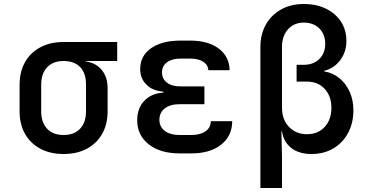

<svg xmlns="http://www.w3.org/2000/svg" viewBox="-20 -760 1840 960"><path d="M298 10Q231 10 181.5 -16.5Q132 -43 105 -91Q78 -139 78 -203V-337Q78 -401 105 -449Q132 -497 181.5 -523.5Q231 -550 298 -550H566V-455H408V-453Q459 -446 488.5 -410.5Q518 -375 518 -319V-203Q518 -139 491 -91Q464 -43 414.5 -16.5Q365 10 298 10ZM298 -85Q351 -85 380.5 -116.5Q410 -148 410 -203V-337Q410 -395 380.5 -425Q351 -455 298 -455Q245 -455 215.5 -423.5Q186 -392 186 -337V-203Q186 -148 215.5 -116.5Q245 -85 298 -85Z M937 7H878Q781 7 723.5 -38.5Q666 -84 666 -159Q666 -218 701 -255.5Q736 -293 797 -297V-302Q745 -305 713 -336Q681 -367 681 -414Q681 -481 735.5 -519Q790 -557 882 -557H931Q1021 -557 1074 -517Q1127 -477 1128 -409H1022Q1020 -436 996 -451.5Q972 -467 931 -467H882Q840 -467 815 -448.5Q790 -430 790 -398Q790 -366 814.5 -347Q839 -328 882 -328H1002V-239H878Q831 -239 804 -218Q777 -197 777 -161Q777 -126 804 -105.5Q831 -85 878 -85H937Q981 -85 1007.5 -103.5Q1034 -122 1034 -154H1141Q1141 -80 1085.5 -36.5Q1030 7 937 7Z M1282 180V-525Q1282 -589 1309.5 -637.5Q1337 -686 1386 -713Q1435 -740 1499 -740Q1562 -740 1610 -716.5Q1658 -693 1685 -651.5Q1712 -610 1712 -555Q1712 -500 1681 -459Q1650 -418 1601 -406V-403Q1644 -396 1677 -369Q1710 -342 1728.5 -300.5Q1747 -259 1747 -209Q1747 -145 1720.5 -95.5Q1694 -46 1647 -18Q1600 10 1537 10Q1475 10 1436.5 -20Q1398 -50 1390 -103H1387L1390 23V180ZM1515 -89Q1570 -89 1603.5 -125.5Q1637 -162 1637 -221Q1637 -279 1603.5 -315.5Q1570 -352 1514 -352H1463V-436H1499Q1547 -436 1576.5 -465Q1606 -494 1606 -541Q1606 -589 1576.5 -618Q1547 -647 1499 -647Q1450 -647 1420 -613.5Q1390 -580 1390 -525V-221Q1390 -162 1425 -125.5Q1460 -89 1515 -89Z"/></svg>

Font: Pitagon Sans Mono SemiBold
Style: Regular
Weight: 600
Monospace: yes
Designer: Travis Tran
Foundry: Pitagon
Version: Version 1.001; ttfautohint (v1.8.4.7-5d5b);gftools[0.9.26]